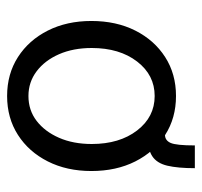

<svg xmlns="http://www.w3.org/2000/svg" viewBox="-34 -526 568 540"><g transform="rotate(90 250.0 -256.0)"><path d="M250 8Q188 8 140.5 -22.5Q93 -53 66 -106.5Q39 -160 39 -229Q39 -299 66 -352.5Q93 -406 140.5 -436.5Q188 -467 250 -467Q312 -467 359.5 -436.5Q407 -406 434 -352.5Q461 -299 461 -229Q461 -160 434 -106.5Q407 -53 359.5 -22.5Q312 8 250 8ZM250 -52Q290 -52 320 -75Q350 -98 367.5 -138Q385 -178 385 -230Q385 -308 347 -357.5Q309 -407 250 -407Q191 -407 153 -357.5Q115 -308 115 -230Q115 -178 132.5 -138Q150 -98 180.5 -75Q211 -52 250 -52ZM453 -520Q453 -472 446 -442.5Q439 -413 419 -400Q399 -387 359 -387V-436Q375 -436 382 -452Q389 -468 389 -520Z"/></g></svg>

Font: Ligconsolata
Style: Regular
Weight: 400
Monospace: yes
Designer: Raph Levien, Cyreal, Brenton Simpson
Foundry: Raph Levien, Cyreal, Google
Version: Version 3.001; ttfautohint (v1.8.2.53-6de2)